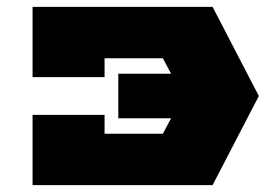

<svg xmlns="http://www.w3.org/2000/svg" viewBox="-20 -540 795 560"><path d="M455 -150 479 -195H325V-325H479L455 -370H285V-315H75V-520H600L735 -260L600 0H75V-205H285V-150Z"/></svg>

Font: Imperial One
Style: Regular
Weight: 400
Designer: Jovanny Lemonad
Foundry: Jovanny Lemonad
Version: Version 1.000